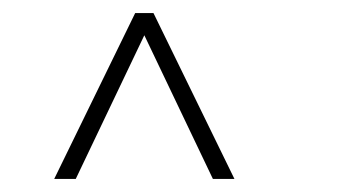

<svg xmlns="http://www.w3.org/2000/svg" viewBox="-20 -749 540 294"><path d="M63 -475 187 -729H215L339 -475H306L201 -695L96 -475Z"/></svg>

Font: Hubot Sans Condensed ExtraLight
Style: Regular
Weight: 200
Width: 3
Designer: Deni Anggara
Foundry: GitHub, Inc., Subsidiary of Microsoft Corporation
Version: Version 2.000